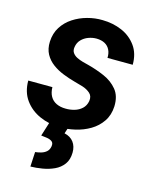

<svg xmlns="http://www.w3.org/2000/svg" viewBox="-115 -614 729 918"><g transform="rotate(15 249.5 -155.0)"><path d="M315.9 -147.5Q319.8 -172.4 304.2 -186.3Q288.6 -200.2 265.4 -207.5Q242.2 -214.8 224.1 -219.2Q194.8 -227.1 165.3 -238.8Q135.7 -250.5 111.6 -268.3Q87.4 -286.1 73.2 -312Q59.1 -337.9 60.5 -373.5Q62.5 -415.5 82.3 -446.5Q102.1 -477.5 133.5 -498Q165 -518.6 202.6 -528.8Q240.2 -539.1 277.8 -538.1Q329.6 -537.6 373.8 -518.6Q418 -499.5 445.1 -461.9Q472.2 -424.3 471.7 -369.1L346.7 -369.6Q347.7 -392.6 339.1 -409.7Q330.6 -426.8 314 -435.8Q297.4 -444.8 272.9 -445.3Q252.4 -445.3 232.7 -438Q212.9 -430.7 198.7 -416Q184.6 -401.4 181.2 -379.4Q178.2 -361.8 186.3 -350.3Q194.3 -338.9 208.3 -332Q222.2 -325.2 237.8 -320.8Q253.4 -316.4 266.1 -313.5Q308.1 -302.7 348.6 -285.2Q389.2 -267.6 414.8 -236.3Q440.4 -205.1 438.5 -153.8Q436.5 -110.4 415 -78.9Q393.6 -47.4 360.1 -27.6Q326.7 -7.8 287.4 1.2Q248 10.3 210.4 9.8Q157.7 8.8 111.6 -11.7Q65.4 -32.2 37.1 -71.3Q8.8 -110.4 8.8 -167L128.4 -166.5Q128.9 -139.6 139.4 -121.1Q149.9 -102.5 169.7 -93Q189.5 -83.5 215.8 -83.5Q237.3 -83 258.8 -89.1Q280.3 -95.2 295.9 -109.6Q311.5 -124 315.9 -147.5ZM158.2 2.4 251.5 2 241.7 31.7Q272 38.6 287.6 59.6Q303.2 80.6 302.7 111.3Q302.2 146.5 285.4 169.2Q268.6 191.9 241.7 204.3Q214.8 216.8 183.8 221.9Q152.8 227.1 125 227.5L128.9 154.8Q143.6 153.3 158.4 148.9Q173.3 144.5 184.1 135Q194.8 125.5 197.8 108.4Q200.7 90.8 190.2 83.5Q179.7 76.2 164.1 74.2Q148.4 72.3 136.7 70.8Z"/></g></svg>

Font: Roboto SemiBold
Style: Italic
Weight: 600
Designer: Christian Robertson
Foundry: Google
Version: Version 3.009; 2024